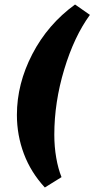

<svg xmlns="http://www.w3.org/2000/svg" viewBox="-20 -710 419 852"><path d="M55 -200Q55 -338 123.5 -470Q192 -602 313 -690L379 -644Q309 -548 265 -402Q221 -256 221 -112Q221 -59 229.5 -10Q238 39 253 76L179 122Q117 55 86 -27.5Q55 -110 55 -200Z"/></svg>

Font: Grenze Black
Style: Italic
Weight: 900
Italic angle: -10°
Designer: Renata Polastri
Foundry: Omnibus-Type
Version: Version 1.002; ttfautohint (v1.8)